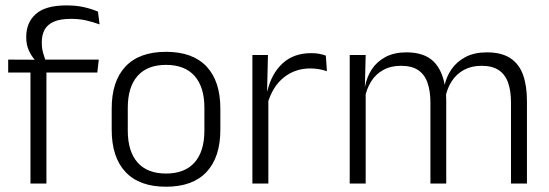

<svg xmlns="http://www.w3.org/2000/svg" viewBox="-20 -696 2082 728"><path d="M232 -675.5Q269 -675.5 297.8 -669Q326.5 -662.5 351.5 -652L357.5 -603.5Q331.5 -613 306 -618.8Q280.5 -624.5 249 -624.5Q208.5 -624.5 184.2 -613.8Q160 -603 149.2 -583.5Q138.5 -564 138.5 -536V-533.5Q138.5 -514 143.2 -496.5Q148 -479 153.5 -465L111 -462.5V-470.5Q99 -483.5 89.2 -505Q79.5 -526.5 79.5 -554V-556.5Q79.5 -610.5 116 -643Q152.5 -675.5 232 -675.5ZM95.5 0V-449.5H156V0ZM11 -421V-470L119 -469.5L143 -470H354.5L349 -421Z M609.5 12Q508.5 12 456 -43.8Q403.5 -99.5 403.5 -204.5V-284Q403.5 -388.5 456 -444Q508.5 -499.5 609.5 -499.5Q710.5 -499.5 763 -444Q815.5 -388.5 815.5 -284V-204.5Q815.5 -99.5 763 -43.8Q710.5 12 609.5 12ZM609.5 -38Q680.5 -38 717.8 -80Q755 -122 755 -201V-287.5Q755 -366 717.8 -408Q680.5 -450 609.5 -450Q538.5 -450 501.5 -408Q464.5 -366 464.5 -287.5V-201Q464.5 -122 501.5 -80Q538.5 -38 609.5 -38Z M994 -301.5 978.5 -348 993.5 -350Q1009.5 -417 1051.5 -455.8Q1093.5 -494.5 1160 -494.5Q1177.5 -494.5 1191.5 -491.8Q1205.5 -489 1215.5 -485L1219.5 -426Q1207 -430.5 1191 -433.5Q1175 -436.5 1156 -436.5Q1099 -436.5 1056 -402.2Q1013 -368 994 -301.5ZM937 0V-487.5H996L992.5 -341L997.5 -336V0Z M1917.5 0V-307Q1917.5 -350.5 1906.8 -381.8Q1896 -413 1871.5 -429.8Q1847 -446.5 1805.5 -446.5Q1767.5 -446.5 1738.8 -430.8Q1710 -415 1692.5 -387.5Q1675 -360 1668.5 -325.5L1657 -371H1665.5Q1672 -404.5 1691.8 -433.2Q1711.5 -462 1745 -479.8Q1778.5 -497.5 1826.5 -497.5Q1881 -497.5 1914.5 -475.8Q1948 -454 1963 -412.8Q1978 -371.5 1978 -313.5V0ZM1306 0V-487.5H1366.5L1363.5 -366.5L1366.5 -363.5V0ZM1612 0V-307Q1612 -350 1601.2 -381.5Q1590.5 -413 1566 -429.8Q1541.5 -446.5 1500.5 -446.5Q1461.5 -446.5 1432.8 -430.5Q1404 -414.5 1386.8 -386.5Q1369.5 -358.5 1363 -322.5L1349.5 -367.5H1364Q1370.5 -403.5 1389.5 -432.8Q1408.5 -462 1441.5 -479.8Q1474.5 -497.5 1521 -497.5Q1588.5 -497.5 1623.8 -463Q1659 -428.5 1668.5 -360.5Q1670.5 -350 1671.2 -338.8Q1672 -327.5 1672 -316V0Z"/></svg>

Font: Anek Gurmukhi Light
Style: Regular
Weight: 300
Designer: Sarang Kulkarni (Gurmukhi), Yesha Goshar (Latin)
Foundry: Ek Type
Version: Version 1.003